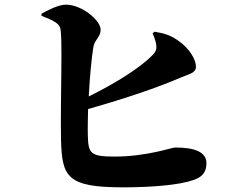

<svg xmlns="http://www.w3.org/2000/svg" viewBox="-20 -784 1040 824"><path d="M635 -641C638 -633 647 -614 650 -595C654 -572 648 -561 634 -547C577 -489 470 -424 361 -370C365 -451 373 -537 381 -584C387 -614 412 -626 412 -656C412 -697 331 -764 263 -764C230 -764 183 -739 158 -725V-716C197 -701 228 -688 237 -668C251 -643 238 -354 242 -182C246 -24 269 20 508 20C631 20 750 10 809 -11C842 -22 866 -40 866 -83C866 -130 820 -151 731 -151C718 -151 610 -112 471 -112C368 -112 359 -126 357 -201C356 -230 357 -271 358 -316C523 -363 653 -407 753 -450C792 -467 821 -470 821 -498C821 -524 799 -571 747 -608C714 -632 686 -641 643 -648Z"/></svg>

Font: Noto Serif CJK JP Black
Style: Regular
Weight: 900
Designer: Ryoko NISHIZUKA 西塚涼子 (kana & ideographs); Frank Grießhammer (Latin, Greek & Cyrillic); Wenlong ZHANG 张文龙 (bopomofo); San
Foundry: Adobe Systems Incorporated
Version: Version 1.001;PS 1.001;hotconv 16.6.54;makeotf.lib2.5.65590